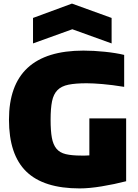

<svg xmlns="http://www.w3.org/2000/svg" viewBox="-20 -1036 767 1070"><path d="M424 14Q223 14 126.5 -80Q30 -174 30 -369Q30 -754 445 -754Q502 -754 564.5 -747.5Q627 -741 672 -730V-552Q604 -563 551 -567.5Q498 -572 463 -572Q401 -572 361.5 -564Q322 -556 300 -533.5Q278 -511 270 -471.5Q262 -432 262 -369Q262 -307 269 -268.5Q276 -230 294.5 -207.5Q313 -185 346.5 -177Q380 -169 433 -169Q443 -169 454.5 -169Q466 -169 478 -170V-376H683V-26Q617 -9 547 2.5Q477 14 424 14ZM164 -936 381 -1016 602 -936V-794L383 -873L164 -794Z"/></svg>

Font: Encode Sans Normal
Style: Black
Weight: 900
Designer: Pablo Impallari, Andres Torresi
Foundry: Pablo Impallari, Andres Torresi
Version: Version 1.000; ttfautohint (v1.00) -l 8 -r 50 -G 200 -x 14 -